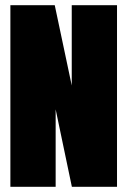

<svg xmlns="http://www.w3.org/2000/svg" viewBox="-20 -720 490 740"><path d="M20 0V-700H191L256.5 -390.5V-700H431V0H257L194.5 -298.5V0Z"/></svg>

Font: Trispace Condensed ExtraBold
Style: Regular
Weight: 800
Width: 3
Designer: Tyler Finck
Foundry: Etcetera Type Company
Version: Version 1.210; ttfautohint (v1.8.3)